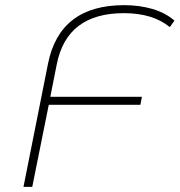

<svg xmlns="http://www.w3.org/2000/svg" viewBox="-20 -724 696 744"><path d="M200 -475 175 -349H530L524 -318H169L105 0H71L166 -477Q211 -704 461 -704Q521 -704 571.5 -689Q622 -674 656 -644L638 -619Q572 -673 460 -673Q239 -673 200 -475Z"/></svg>

Font: Montserrat Alternates ExLight
Style: Italic
Weight: 275
Italic angle: -11.3°
Designer: Julieta Ulanovsky
Foundry: Julieta Ulanovsky
Version: Version 7.200